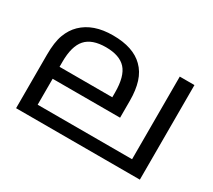

<svg xmlns="http://www.w3.org/2000/svg" viewBox="-111 -770 1082 974"><g transform="rotate(30 429.5 -283.0)"><path d="M788 -554V0H63V-313Q63 -387 79.5 -431Q96 -475 126 -504Q158 -535 202.5 -550.5Q247 -566 305 -566Q365 -566 409.5 -551Q454 -536 483 -507Q515 -476 529.5 -429.5Q544 -383 544 -322V-222H149V-70H702V-554ZM304 -496Q223 -496 186 -454.5Q149 -413 149 -321V-292H458V-320Q458 -415 421 -455.5Q384 -496 304 -496Z"/></g></svg>

Font: umalayalam15
Style: Book
Weight: 400
Designer: Jelle Bosma - Monotype Design Team
Foundry: Monotype Imaging Inc.
Version: Version 2.003